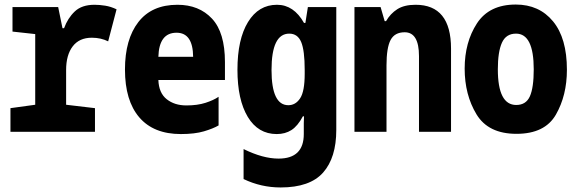

<svg xmlns="http://www.w3.org/2000/svg" viewBox="-20 -580 2540 845"><path d="M26 0H398V-104L271 -119V-272Q271 -338 300 -376Q329 -414 384 -414Q424 -414 456 -398L493 -539Q468 -551 443 -555Q418 -559 396 -559Q340 -559 309 -529.5Q278 -500 262 -456H255L236 -549H35V-441L135 -430V-119L26 -104Z M776 10Q837 10 877.5 -2Q918 -14 942 -28V-154Q920 -139 884.5 -127.5Q849 -116 800 -116Q748 -116 713.5 -143.5Q679 -171 677 -228H970V-307Q970 -437 913 -498Q856 -559 761 -559Q648 -559 589 -483Q530 -407 530 -274Q530 -137 593 -63.5Q656 10 776 10ZM677 -330Q680 -436 757 -436Q829 -436 830 -330Z M1215 245Q1344 245 1402 179.5Q1460 114 1460 -8V-549H1335L1324 -479H1318Q1273 -559 1199 -559Q1118 -559 1071.5 -483Q1025 -407 1025 -273Q1025 -141 1070.5 -65.5Q1116 10 1198 10Q1235 10 1262.5 -7.5Q1290 -25 1313 -68H1318Q1317 -54 1317 -38Q1317 -22 1317 -5V10Q1317 118 1206 118Q1137 118 1052 76V208Q1129 245 1215 245ZM1249 -117Q1175 -117 1175 -272Q1175 -432 1253 -432Q1290 -432 1305.5 -395Q1321 -358 1321 -272V-255Q1321 -178 1301 -147.5Q1281 -117 1249 -117Z M1540 0H1681V-292Q1681 -370 1699 -404Q1717 -438 1761 -438Q1824 -438 1824 -333V0H1965V-366Q1965 -559 1809 -559Q1759 -559 1728.5 -539.5Q1698 -520 1679 -487H1673L1655 -549H1540Z M2253 9Q2378 9 2426.5 -75.5Q2475 -160 2475 -273Q2475 -412 2414 -486Q2353 -560 2250 -560Q2133 -560 2079 -477Q2025 -394 2025 -278Q2025 -163 2077 -77Q2129 9 2253 9ZM2252 -118Q2171 -118 2171 -275Q2171 -352 2189 -392Q2207 -432 2251 -432Q2329 -432 2329 -275Q2329 -194 2312 -156Q2295 -118 2252 -118Z"/></svg>

Font: Noto Sans Mono Condensed Extra
Style: Regular
Weight: 800
Width: 3
Designer: Monotype Design Team
Foundry: Monotype Imaging Inc.
Version: Version 1.900